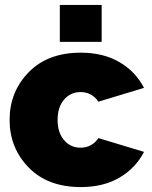

<svg xmlns="http://www.w3.org/2000/svg" viewBox="-20 -750 617 780"><path d="M223 -580V-730H393V-580ZM308 10Q174 10 96.5 -69.5Q19 -149 19 -263Q19 -377 96.5 -456.5Q174 -536 308 -536Q400 -536 465.5 -497.5Q531 -459 565 -393L380 -337Q353 -376 307 -376Q267 -376 240.5 -345.5Q214 -315 214 -263Q214 -211 240.5 -180.5Q267 -150 307 -150Q353 -150 380 -189L565 -133Q531 -67 465.5 -28.5Q400 10 308 10Z"/></svg>

Font: Raleway-v4020 Black
Style: Regular
Weight: 900
Designer: Matt McInerney, Pablo Impallari, Rodrigo Fuenzalida
Foundry: Matt McInerney, Pablo Impallari, Rodrigo Fuenzalida
Version: Version 4.020;PS 004.020;hotconv 1.0.88;makeotf.lib2.5.64775